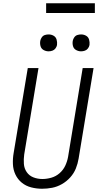

<svg xmlns="http://www.w3.org/2000/svg" viewBox="-20 -1154 616 1182"><path d="M239 8Q270 8 301 2Q332 -4 361 -20.5Q390 -37 412.5 -62Q435 -87 447 -117Q459 -147 464 -178L556 -735H489L399 -188Q394 -160 381.5 -133.5Q369 -107 346.5 -87.5Q324 -68 296 -60Q268 -52 241 -52Q212 -52 186 -62Q160 -72 144.5 -94.5Q129 -117 127 -145.5Q125 -174 129 -203L217 -735H151L64 -212Q58 -178 59.5 -143.5Q61 -109 75 -79.5Q89 -50 114 -29.5Q139 -9 172 -0.5Q205 8 239 8ZM479 -838Q491 -838 502.5 -842Q514 -846 521.5 -856Q529 -866 531 -877Q533 -894 528.5 -910Q524 -926 510 -934Q496 -942 479 -942Q468 -942 456.5 -938.5Q445 -935 437.5 -924.5Q430 -914 428 -903Q425 -886 429.5 -870Q434 -854 448.5 -846Q463 -838 479 -838ZM279 -838Q291 -838 302.5 -842Q314 -846 321.5 -856Q329 -866 331 -877Q333 -894 328.5 -910Q324 -926 310 -934Q296 -942 279 -942Q268 -942 256.5 -938.5Q245 -935 237.5 -924.5Q230 -914 228 -903Q225 -886 229.5 -870Q234 -854 248.5 -846Q263 -838 279 -838ZM264 -1074H564V-1134H264Z"/></svg>

Font: Iosevka Sparkle Light
Style: Italic
Weight: 300
Italic angle: -9°
Designer: Belleve Invis
Foundry: Belleve Invis
Version: Version 4.5.0; ttfautohint (v1.8.3)